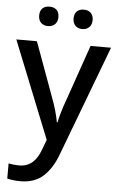

<svg xmlns="http://www.w3.org/2000/svg" viewBox="-63 -779 653 1062"><g transform="rotate(5 263.5 -248.0)"><path d="M115.2 -682.1C115.2 -645.5 138.7 -627.9 168.5 -627.9C197.8 -627.9 222.2 -645.5 222.2 -682.1C222.2 -720.7 197.8 -735.8 168.5 -735.8C138.7 -735.8 115.2 -720.7 115.2 -682.1ZM306.2 -682.1C306.2 -645.5 330.1 -627.9 359.4 -627.9C387.2 -627.9 412.1 -645.5 412.1 -682.1C412.1 -720.7 387.2 -735.8 359.4 -735.8C330.1 -735.8 306.2 -720.7 306.2 -682.1ZM216.8 0 194.8 58.1C173.8 115.2 138.2 153.8 77.1 153.8C54.2 153.8 31.2 150.4 18.1 147.9V231.9C35.2 235.8 58.6 240.2 91.8 240.2C144 240.2 186 225.6 218.8 195.8C251 166 276.9 125 295.9 73.2L526.9 -539.1H413.1L307.1 -233.9C289.6 -186.5 274.4 -136.7 268.1 -102.1H264.2C256.8 -143.1 244.6 -186.5 227.1 -232.9L115.2 -539.1H1Z"/></g></svg>

Font: Noto Reveo Sans
Style: Regular
Weight: 500
Designer: Monotype Design Team
Foundry: Monotype Imaging Inc.
Version: Version 2.007